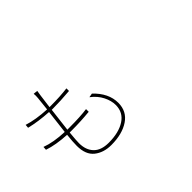

<svg xmlns="http://www.w3.org/2000/svg" viewBox="-91 -1213 1682 1682"><g transform="rotate(-45 750.0 -371.5)"><path d="M702.1 -405.3 740.2 -412.1Q846.7 -310.5 846.7 -191.4Q846.7 -85.9 762.2 -29.3Q677.7 27.3 542 27.3Q447.3 27.3 384.8 -22.5Q322.3 -72.3 322.3 -181.6Q322.3 -231.4 331.1 -310.5Q199.2 -317.4 107.4 -348.6L109.4 -381.8Q200.2 -347.7 334 -342.8Q336.9 -375 360.4 -563.5Q236.3 -570.3 132.8 -595.7L135.7 -628.9Q229.5 -598.6 364.3 -591.8Q374 -673.8 377.9 -718.8Q380.9 -747.1 377.9 -771.5L418 -767.6Q414.1 -749 410.2 -717.8Q404.3 -669.9 393.6 -590.8H406.2Q525.4 -590.8 614.3 -602.5V-570.3Q500 -560.5 407.2 -560.5H390.6Q371.1 -400.4 364.3 -340.8H392.6Q526.4 -340.8 607.4 -352.5V-319.3Q501 -308.6 393.6 -308.6H361.3Q352.5 -220.7 352.5 -184.6Q352.5 -100.6 399.4 -51.8Q446.3 -2.9 540 -2.9Q665 -2.9 741.2 -52.2Q817.4 -101.6 817.4 -193.4Q817.4 -247.1 788.6 -304.2Q759.8 -361.3 702.1 -405.3Z"/></g></svg>

Font: Bpmf Zihi Sans ExtraLight
Style: ExtraLight
Weight: 250
Foundry: But Ko
Version: Version 1.320